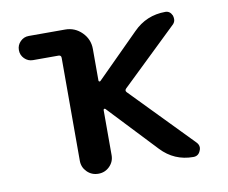

<svg xmlns="http://www.w3.org/2000/svg" viewBox="-63 -623 809 680"><g transform="rotate(-10 341.0 -283.5)"><path d="M181.6 -448.2Q181.6 -458 171.9 -458H80.1Q62.5 -458 49.8 -470.7Q37.1 -483.4 37.1 -501.5Q37.1 -519.5 49.8 -532.2Q62.5 -544.9 80.1 -544.9H210.9Q246.1 -544.9 271 -520Q295.9 -495.1 295.9 -460V-346.7Q295.9 -343.8 298.3 -342.8Q300.8 -341.8 302.7 -343.8L455.1 -496.1Q502.9 -544.9 571.3 -544.9Q587.9 -544.9 595.7 -527.3Q597.7 -520.5 597.7 -514.6Q597.7 -504.9 590.8 -497.1L387.7 -301.8Q380.9 -294.9 387.7 -288.1L599.6 -70.3Q608.4 -61.5 608.4 -50.8Q608.4 -44.9 605.5 -39.1Q598.6 -21.5 580.1 -21.5Q511.7 -21.5 464.8 -71.3L302.7 -243.2Q300.8 -245.1 298.3 -244.1Q295.9 -243.2 295.9 -240.2V-78.1Q295.9 -54.7 279.3 -38.1Q262.7 -21.5 238.8 -21.5Q214.8 -21.5 198.2 -38.1Q181.6 -54.7 181.6 -78.1Z"/></g></svg>

Font: Gen Jyuu GothicX Medium
Style: Regular
Weight: 500
Designer: Ryoko NISHIZUKA (kana &amp; ideographs); Paul D. Hunt (Latin, Greek &amp; Cyrillic); Wenlong ZHANG (bopomofo); Sandoll C
Version: Version 1.058.20140828